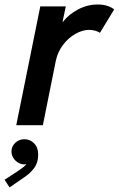

<svg xmlns="http://www.w3.org/2000/svg" viewBox="-62 -549 520 842"><path d="M114.7 -521H226.6L212.4 -453.6H214.4Q239.7 -486.3 280.8 -507.8Q321.8 -529.3 366.2 -529.3Q391.6 -529.3 410.4 -522.7Q429.2 -516.1 438.5 -507.3L376 -404.8Q370.1 -410.2 356.4 -414.1Q342.8 -418 329.1 -418Q299.8 -418 268.6 -400.4Q237.3 -382.8 213.6 -351.1Q189.9 -319.3 182.1 -279.3L126 0H9.3ZM-42 239.3 13.7 203.1 22.9 196.8Q44.9 182.1 53.7 170.9Q47.9 171.9 43.9 171.9Q30.8 171.9 17.8 164.3Q4.9 156.7 -3.4 143.8Q-11.7 130.9 -11.7 115.2Q-11.7 93.3 4.9 77.4Q21.5 61.5 44.9 61.5Q69.8 61.5 87.6 79.6Q105.5 97.7 105.5 128.9Q105.5 164.1 87.6 188.2Q69.8 212.4 40 231.4L-20 272.9Z"/></svg>

Font: Reddit Sans Fudge SmBold Italic
Style: Regular
Weight: 600
Italic angle: -11.25°
Designer: Stephen Hutchings
Version: Version 1.013